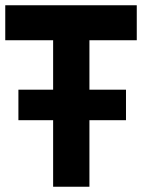

<svg xmlns="http://www.w3.org/2000/svg" viewBox="-30 -710 540 730"><path d="M40 -253V-369H172V-557H-10V-690H490V-557H310V-369H449V-253H310V0H172V-253Z"/></svg>

Font: TitilliumText22L Xb
Style: Bold
Weight: 400
Designer: Campivisivi
Foundry: Campivisivi
Version: 1.000